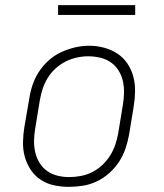

<svg xmlns="http://www.w3.org/2000/svg" viewBox="-20 -719 640 747"><path d="M248 8Q219 8 190.5 2Q162 -4 138.5 -19.5Q115 -35 99.5 -58.5Q84 -82 76.5 -109Q69 -136 69.5 -166Q70 -196 75 -226L94 -336Q98 -363 107 -389.5Q116 -416 132 -440.5Q148 -465 170 -484.5Q192 -504 218 -516Q244 -528 271.5 -534.5Q299 -541 327 -541Q356 -541 384.5 -533.5Q413 -526 436.5 -510.5Q460 -495 475.5 -472Q491 -449 498.5 -421.5Q506 -394 505.5 -364Q505 -334 500 -304L482 -194Q477 -167 468 -140.5Q459 -114 443 -89.5Q427 -65 405 -45.5Q383 -26 357 -13.5Q331 -1 303 3.5Q275 8 248 8ZM249 -30Q272 -30 295 -34.5Q318 -39 339 -49.5Q360 -60 378 -77Q396 -94 408.5 -114Q421 -134 428.5 -156Q436 -178 440 -201L458 -311Q462 -334 462.5 -358Q463 -382 458 -404Q453 -426 441 -445Q429 -464 411 -476.5Q393 -489 370 -494.5Q347 -500 323 -500Q301 -500 278.5 -495Q256 -490 235 -479.5Q214 -469 196 -452.5Q178 -436 165.5 -415.5Q153 -395 146 -373.5Q139 -352 135 -329L117 -219Q113 -196 112.5 -172.5Q112 -149 117 -127Q122 -105 133.5 -86Q145 -67 163 -54Q181 -41 203.5 -35.5Q226 -30 249 -30ZM506 -661H206V-699H506Z"/></svg>

Font: Iosevka Curly Slab XLtEx
Style: Italic
Weight: 200
Width: 7
Italic angle: -9°
Monospace: yes
Designer: Belleve Invis
Foundry: Belleve Invis
Version: Version 11.1.0; ttfautohint (v1.8.3)